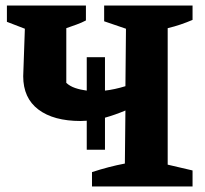

<svg xmlns="http://www.w3.org/2000/svg" viewBox="-20 -675 742 695"><path d="M313 0V-52Q374 -72 432 -83L434 -275Q396 -259 360 -249V-133H294V-238Q283 -237 272 -237Q174 -237 119 -278.5Q64 -320 64 -399L70 -571L5 -596V-655H291V-601Q276 -593 258 -586.5Q240 -580 220 -573V-375Q233 -363 252 -356.5Q271 -350 294 -347V-468H360V-347Q395 -351 434 -363L436 -571L357 -598V-655H677V-603Q656 -594 634 -586.5Q612 -579 587 -573V-79L677 -58V0Z"/></svg>

Font: Piazzolla SC
Style: Bold
Weight: 700
Designer: Juan Pablo del Peral
Foundry: Huerta Tipografica
Version: Version 1.330